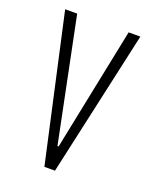

<svg xmlns="http://www.w3.org/2000/svg" viewBox="-104 -570 501 631"><g transform="rotate(20 146.5 -255.0)"><path d="M128 0 15 -510H57L145 -79H149L237 -510H278L165 0Z"/></g></svg>

Font: Saira UltraCondensed ExtraLight
Style: Regular
Weight: 250
Width: 1
Designer: Hector Gatti with collaboration of the Omnibus-Type team
Foundry: Omnibus-Type
Version: Version 1.101